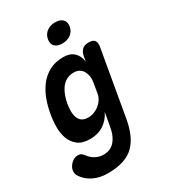

<svg xmlns="http://www.w3.org/2000/svg" viewBox="-283 -904 1130 1281"><g transform="rotate(-30 282.0 -263.5)"><path d="M345 -105Q333 -80 316 -60Q299 -40 277 -25.5Q255 -11 228.5 -3.5Q202 4 173 4Q113 4 79 -22Q45 -48 30 -89Q15 -130 15.5 -179.5Q16 -229 25 -276Q33 -325 51 -375Q69 -425 99.5 -466.5Q130 -508 176.5 -534Q223 -560 287 -560Q338 -560 367.5 -533Q397 -506 403 -458L409 -494Q415 -527 432.5 -543.5Q450 -560 483 -560Q517 -560 528.5 -543.5Q540 -527 534 -494L448 0Q437 65 416.5 113.5Q396 162 363 195Q330 228 280 244.5Q230 261 158 261Q127 261 100 255Q73 249 49.5 237.5Q26 226 7.5 210Q-11 194 -25 173Q-32 163 -34.5 150.5Q-37 138 -35 126Q-33 113 -25.5 100.5Q-18 88 -7.5 78Q3 68 16.5 62Q30 56 44 56Q55 56 64 59.5Q73 63 79 71Q89 84 100 96Q111 108 125.5 117.5Q140 127 157.5 133Q175 139 197 139Q221 139 242 131Q263 123 279.5 105.5Q296 88 308 62Q320 36 326 0ZM232 -127Q256 -127 278 -135.5Q300 -144 318 -158.5Q336 -173 348 -192Q360 -211 364 -232L378 -315Q382 -338 378.5 -359.5Q375 -381 365 -398.5Q355 -416 337.5 -426Q320 -436 296 -436Q262 -436 237.5 -421.5Q213 -407 197 -384Q181 -361 171 -333Q161 -305 156 -277Q152 -250 151.5 -223.5Q151 -197 158.5 -175Q166 -153 183.5 -140Q201 -127 232 -127ZM330 -641Q291 -641 272 -660.5Q253 -680 259 -714Q265 -748 291 -768Q317 -788 356 -788Q395 -788 414 -768Q433 -748 427 -714Q421 -680 394.5 -660.5Q368 -641 330 -641Z"/></g></svg>

Font: Maple Mono
Style: Bold Italic
Weight: 700
Italic angle: -10°
Monospace: yes
Designer: subframe7536
Version: Version 7.000